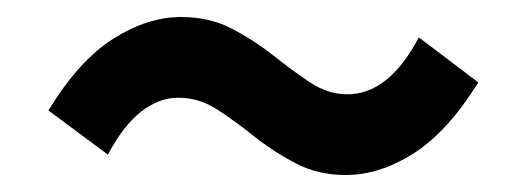

<svg xmlns="http://www.w3.org/2000/svg" viewBox="-20 -486 620 226"><path d="M387 -280Q354 -280 327.5 -294Q301 -308 278.5 -326Q256 -344 235 -357.5Q214 -371 190 -371Q167 -371 146 -354.5Q125 -338 107 -304L37 -356Q73 -415 113.5 -440.5Q154 -466 193 -466Q227 -466 253.5 -452Q280 -438 302 -420.5Q324 -403 345 -389Q366 -375 389 -375Q413 -375 434 -391.5Q455 -408 473 -442L543 -389Q507 -331 467 -305.5Q427 -280 387 -280Z"/></svg>

Font: Noto Sans JP Thin SemiBold
Style: Regular
Weight: 600
Version: Version 2.004-H2;hotconv 1.0.118;makeotfexe 2.5.65603